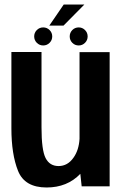

<svg xmlns="http://www.w3.org/2000/svg" viewBox="-20 -826 550 851"><path d="M342 0 336 -55.5Q278 5 186.5 5Q89.5 5 60 -68.5Q30.5 -142 30.5 -257.5V-595.5H164V-261.5Q164 -160.5 182.2 -125.2Q200.5 -90 239.5 -90Q280 -90 306 -127.5Q329.5 -160.5 332.5 -210.5V-595H466V0ZM171.5 -624.5Q155 -624.5 143.2 -636.2Q131.5 -648 131.5 -664.5Q131.5 -681 143.2 -692.8Q155 -704.5 171.5 -704.5Q188 -704.5 199.8 -692.8Q211.5 -681 211.5 -664.5Q211.5 -648 199.8 -636.2Q188 -624.5 171.5 -624.5ZM329 -624.5Q312 -624.5 300.5 -636.2Q289 -648 289 -664.5Q289 -681 300.5 -692.8Q312 -704.5 329 -704.5Q345 -704.5 356.8 -692.8Q368.5 -681 368.5 -664.5Q368.5 -648 356.8 -636.2Q345 -624.5 329 -624.5ZM198.5 -712.5 262.5 -806H354L261.5 -712.5Z"/></svg>

Font: Anybody SemiBold
Style: Regular
Weight: 600
Designer: Tyler Finck
Foundry: Etcetera Type Company
Version: Version 1.010; ttfautohint (v1.8.3) -l 8 -r 50 -G 200 -x 14 